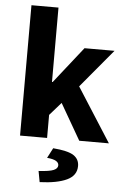

<svg xmlns="http://www.w3.org/2000/svg" viewBox="-62 -745 671 1028"><g transform="rotate(5 274.0 -231.0)"><path d="M64.7 0V-700.6H210V-300.9H213.7L367.8 -496.1H529L356.9 -290L542.2 0H382.9L271.3 -193.5L210 -123.8V0ZM190.9 239.1 180 180.1Q238.6 176.8 260.5 167.4Q282.5 158 282.5 140.9Q282.5 126.8 267.6 118Q252.8 109.1 219.3 106.1L247.4 52.1Q327.8 58.6 358 78.7Q388.3 98.7 388.3 135.6Q388.3 186.7 336.4 211.2Q284.5 235.7 190.9 239.1Z"/></g></svg>

Font: SourceSans3VF
Style: Regular
Weight: 200
Designer: Paul D. Hunt
Foundry: Adobe
Version: Version 3.052;hotconv 1.1.0;makeotfexe 2.6.0